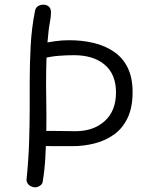

<svg xmlns="http://www.w3.org/2000/svg" viewBox="-20 -785 641 821"><path d="M130 -740Q133 -753 143 -759Q153 -765 165 -765Q179 -765 188.5 -757Q198 -749 198 -732Q198 -714 194 -693.5Q190 -673 188 -655Q181 -595 179 -540.5Q177 -486 177 -426Q177 -389 178 -337.5Q179 -286 178 -228Q177 -170 174 -114Q171 -58 163 -11Q162 -1 156.5 4.5Q151 10 144 13Q137 16 130 16Q120 16 111 11Q102 6 97 -2.5Q92 -11 94 -23Q102 -101 104.5 -178.5Q107 -256 107 -322.5Q107 -389 107 -432Q107 -509 111 -587Q115 -665 130 -740ZM165 -536Q152 -534 141.5 -542Q131 -550 131 -563Q131 -582 139.5 -589.5Q148 -597 164 -600Q189 -605 217 -609Q245 -613 276 -613Q333 -613 382 -601Q431 -589 468.5 -563Q506 -537 526.5 -494.5Q547 -452 547 -391Q547 -326 526 -281.5Q505 -237 468.5 -210.5Q432 -184 385.5 -172Q339 -160 289 -160Q244 -160 217.5 -160Q191 -160 179.5 -160.5Q168 -161 166 -161Q154 -160 146 -169Q138 -178 138 -190Q138 -208 147 -216.5Q156 -225 173 -225Q194 -225 218 -225Q242 -225 265 -224.5Q288 -224 303 -224Q380 -224 428 -267.5Q476 -311 476 -390Q476 -467 428 -508Q380 -549 296 -549Q265 -549 232.5 -546.5Q200 -544 165 -536Z"/></svg>

Font: Playpen Sans Light
Style: Regular
Weight: 300
Designer: Laura Meseguer, Veronika Burian, José Scaglione
Foundry: TypeTogether
Version: Version 1.001